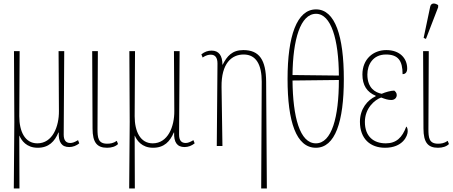

<svg xmlns="http://www.w3.org/2000/svg" viewBox="-20 -825 2562 1085"><path d="M58 240H90L89 -58H90C101 -32 129 10 193 10C256 10 289 -26 310 -76H312C310 -22 328 6 371 6C392 6 412 -2 428 -15L421 -33C401 -21 389 -17 377 -17C353 -17 340 -32 340 -64L343 -536H311L313 -198C314 -110 277 -15 191 -15C121 -15 89 -82 89 -168L91 -536H59L61 -136Z M585 10C611 10 633 3 647 -11L640 -29C620 -15 602 -13 585 -13C534 -13 531 -48 531 -96L533 -536H501L503 -99C503 -19 529 10 585 10Z M710 240H742L741 -58H742C753 -32 781 10 845 10C908 10 941 -26 962 -76H964C962 -22 980 6 1023 6C1044 6 1064 -2 1080 -15L1073 -33C1053 -21 1041 -17 1029 -17C1005 -17 992 -32 992 -64L995 -536H963L965 -198C966 -110 929 -15 843 -15C773 -15 741 -82 741 -168L743 -536H711L713 -136Z M1456 240H1488L1484 -363C1483 -486 1446 -542 1355 -542C1292 -542 1263 -508 1238 -459H1237C1237 -512 1216 -539 1176 -539C1155 -539 1137 -533 1118 -518L1125 -500C1144 -513 1159 -516 1171 -516C1195 -516 1209 -501 1209 -466L1205 0H1237L1232 -333C1230 -467 1289 -517 1357 -517C1429 -517 1459 -457 1459 -364Z M1765 10C1874 10 1923 -137 1923 -378C1923 -620 1874 -772 1766 -772C1657 -772 1605 -620 1605 -379C1605 -137 1654 10 1765 10ZM1895 -398 1633 -401C1635 -600 1677 -747 1766 -747C1851 -747 1894 -602 1895 -398ZM1765 -15C1674 -15 1635 -164 1633 -370L1895 -373C1895 -163 1855 -15 1765 -15Z M2156 10C2256 10 2284 -57 2284 -83C2284 -99 2280 -106 2276 -110C2253 -47 2219 -15 2160 -15C2092 -15 2042 -53 2042 -136C2042 -213 2096 -260 2134 -274C2157 -265 2173 -260 2191 -260C2212 -260 2222 -274 2222 -288C2222 -301 2214 -308 2208 -313C2189 -313 2157 -304 2137 -295C2101 -302 2056 -327 2056 -404C2056 -459 2087 -517 2161 -517C2230 -517 2255 -482 2255 -406C2272 -406 2281 -418 2281 -438C2281 -494 2241 -542 2163 -542C2089 -542 2028 -491 2028 -404C2028 -343 2054 -304 2103 -284V-281C2057 -260 2014 -210 2014 -137C2014 -40 2073 10 2156 10Z M2387 -605 2456 -784V-796C2439 -808 2416 -811 2411 -787L2374 -611ZM2455 10C2481 10 2503 3 2517 -11L2510 -29C2490 -15 2472 -13 2455 -13C2404 -13 2401 -48 2401 -96L2403 -536H2371L2373 -99C2373 -19 2399 10 2455 10Z"/></svg>

Font: Noto Serif ExtraCondensed Thin
Style: Regular
Weight: 100
Width: 2
Designer: Monotype Design Team
Foundry: Monotype Imaging Inc.
Version: Version 2.013